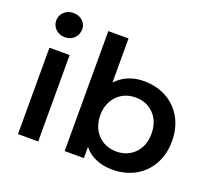

<svg xmlns="http://www.w3.org/2000/svg" viewBox="-129 -941 1233 1116"><g transform="rotate(20 487.0 -382.5)"><path d="M64.9 -696.8Q64.9 -729 87.9 -750.5Q110.8 -772 145 -772Q179.2 -772 201.9 -751.5Q224.6 -731 224.6 -700.2Q224.6 -667 202.1 -644.5Q179.7 -622.1 145 -622.1Q110.8 -622.1 87.9 -643.6Q64.9 -665 64.9 -696.8ZM82 0V-534.2H207V0Z M370.6 0V-742.2H495.6V-469.2Q527.8 -504.4 571.3 -522.2Q614.7 -540 666.5 -540Q744.6 -540 806.2 -506.1Q867.7 -472.2 902.6 -410.2Q937.5 -348.1 937.5 -267.1Q937.5 -186 902.6 -123.5Q867.7 -61 806.2 -27.1Q744.6 6.8 666.5 6.8Q611.3 6.8 565.9 -12Q520.5 -30.8 489.7 -68.8V0ZM493.7 -267.1Q493.7 -217.3 514.6 -179.2Q535.6 -141.1 571.5 -120.6Q607.4 -100.1 652.3 -100.1Q721.7 -100.1 766.1 -146Q810.5 -191.9 810.5 -267.1Q810.5 -342.3 766.1 -388.2Q721.7 -434.1 652.3 -434.1Q607.4 -434.1 571.5 -413.6Q535.6 -393.1 514.6 -355Q493.7 -316.9 493.7 -267.1Z"/></g></svg>

Font: Montserrat SemiBold
Style: Regular
Weight: 600
Designer: Julieta Ulanovsky
Foundry: Julieta Ulanovsky
Version: Version 7.200